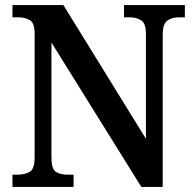

<svg xmlns="http://www.w3.org/2000/svg" viewBox="-20 -734 764 754"><path d="M29 0V-48H48Q78 -48 97 -59.5Q116 -71 116 -116V-602Q116 -644 97 -655Q78 -666 52 -666H29V-714H229L553 -189V-602Q553 -642 534.5 -654Q516 -666 490 -666H467V-714H706V-666H683Q655 -666 637 -653Q619 -640 619 -598V0H535L182 -567V-116Q182 -71 199 -59.5Q216 -48 245 -48H269V0Z"/></svg>

Font: Noto Serif Lao SemiCondensed SemiBold
Style: Regular
Weight: 600
Width: 4
Designer: Monotype Design Team
Foundry: Monotype Imaging Inc.
Version: Version 2.003; ttfautohint (v1.8.4.7-5d5b)